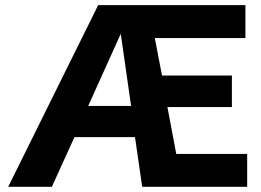

<svg xmlns="http://www.w3.org/2000/svg" viewBox="-20 -723 1010 743"><path d="M11.7 0 359.9 -703.1H929.7V-575.7H579.1L606.9 -430.7H877.4V-308.6H627.9L662.1 -127.4H936.5V0H530.3L502.4 -192.4H268.1L180.7 0ZM321.3 -313H487.3L438.5 -653.8L472.7 -648.4Z"/></svg>

Font: Schibsted Grotesk
Style: Bold
Weight: 700
Designer: Bakken & Baeck AS, Henrik Kongsvoll
Foundry: Schibsted ASA
Version: Version 1.100;gftools[0.9.25]